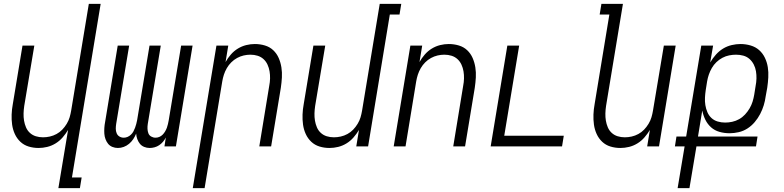

<svg xmlns="http://www.w3.org/2000/svg" viewBox="-20 -755 4040 990"><path d="M281 215 331 -85Q319 -65 303 -46.5Q287 -28 266.5 -15.5Q246 -3 223.5 2.5Q201 8 179 8Q152 8 127.5 0.5Q103 -7 85 -24Q67 -41 56.5 -64Q46 -87 42.5 -112.5Q39 -138 40 -164.5Q41 -191 46 -218L96 -520H157L105 -209Q102 -189 101.5 -170Q101 -151 104 -133Q107 -115 114 -98.5Q121 -82 134 -70Q147 -58 164.5 -52.5Q182 -47 202 -47Q219 -47 237 -51Q255 -55 271.5 -64Q288 -73 301 -86.5Q314 -100 324 -116.5Q334 -133 339 -150Q344 -167 347 -185L438 -735H499L351 160H401L392 215Z M588 8Q573 8 559.5 2.5Q546 -3 537.5 -13.5Q529 -24 524 -37.5Q519 -51 518 -65.5Q517 -80 518 -95.5Q519 -111 522 -126L587 -520H646L579 -116Q577 -103 577 -91Q577 -79 581.5 -68Q586 -57 596 -51Q606 -45 618 -45Q628 -45 637.5 -49Q647 -53 655 -60.5Q663 -68 668 -77.5Q673 -87 676.5 -96.5Q680 -106 682.5 -115.5Q685 -125 687 -135L751 -520H809L742 -116Q740 -103 740.5 -91Q741 -79 745 -68Q749 -57 759.5 -51Q770 -45 782 -45Q792 -45 801.5 -49Q811 -53 818.5 -60.5Q826 -68 831.5 -77.5Q837 -87 840.5 -96.5Q844 -106 846 -115.5Q848 -125 850 -135L914 -520H973L887 0H828L835 -46Q829 -34 820.5 -24Q812 -14 801 -6.5Q790 1 777 4.5Q764 8 752 8Q737 8 723.5 2.5Q710 -3 701.5 -13.5Q693 -24 688 -37.5Q683 -51 682 -66Q676 -51 667 -37.5Q658 -24 645.5 -13.5Q633 -3 618 2.5Q603 8 588 8Z M974 215 1096 -520H1157L1143 -435Q1154 -455 1170 -473.5Q1186 -492 1206.5 -504.5Q1227 -517 1249.5 -522.5Q1272 -528 1294 -528Q1321 -528 1346 -520.5Q1371 -513 1389 -496Q1407 -479 1417 -456Q1427 -433 1431 -407.5Q1435 -382 1433.5 -355.5Q1432 -329 1428 -302L1378 0H1317L1368 -311Q1372 -331 1372.5 -350Q1373 -369 1370 -387Q1367 -405 1359.5 -421.5Q1352 -438 1339 -450Q1326 -462 1308.5 -467.5Q1291 -473 1271 -473Q1254 -473 1236.5 -469Q1219 -465 1202.5 -456Q1186 -447 1172.5 -433.5Q1159 -420 1149.5 -403.5Q1140 -387 1134.5 -370Q1129 -353 1126 -335L1035 215Z M1679 8Q1652 8 1627.5 0.5Q1603 -7 1585 -24Q1567 -41 1556.5 -64Q1546 -87 1542.5 -112.5Q1539 -138 1540 -164.5Q1541 -191 1546 -218L1596 -520H1657L1605 -209Q1602 -189 1601.5 -170Q1601 -151 1604 -133Q1607 -115 1614 -98.5Q1621 -82 1634 -70Q1647 -58 1664.5 -52.5Q1682 -47 1702 -47Q1719 -47 1737 -51Q1755 -55 1771.5 -64Q1788 -73 1801 -86.5Q1814 -100 1824 -116.5Q1834 -133 1839 -150Q1844 -167 1847 -185L1938 -735H2049L2040 -680H1990L1878 0H1817L1831 -85Q1819 -65 1803 -46.5Q1787 -28 1766.5 -15.5Q1746 -3 1723.5 2.5Q1701 8 1679 8Z M2010 0 2096 -520H2157L2143 -435Q2154 -455 2170 -473.5Q2186 -492 2206.5 -504.5Q2227 -517 2249.5 -522.5Q2272 -528 2294 -528Q2321 -528 2346 -520.5Q2371 -513 2389 -496Q2407 -479 2417 -456Q2427 -433 2431 -407.5Q2435 -382 2433.5 -355.5Q2432 -329 2428 -302L2378 0H2317L2368 -311Q2372 -331 2372.5 -350Q2373 -369 2370 -387Q2367 -405 2359.5 -421.5Q2352 -438 2339 -450Q2326 -462 2308.5 -467.5Q2291 -473 2271 -473Q2254 -473 2236.5 -469Q2219 -465 2202.5 -456Q2186 -447 2172.5 -433.5Q2159 -420 2149.5 -403.5Q2140 -387 2134.5 -370Q2129 -353 2126 -335L2071 0Z M2510 0 2596 -520H2657L2580 -55H2887L2878 0Z M3179 8Q3152 8 3127.5 0.5Q3103 -7 3085 -24Q3067 -41 3056.5 -64Q3046 -87 3042.5 -112.5Q3039 -138 3040 -164.5Q3041 -191 3046 -218L3122 -680H3072L3081 -735H3192L3105 -209Q3102 -189 3101.5 -170Q3101 -151 3104 -133Q3107 -115 3114 -98.5Q3121 -82 3134 -70Q3147 -58 3164.5 -52.5Q3182 -47 3202 -47Q3219 -47 3237 -51Q3255 -55 3271.5 -64Q3288 -73 3301 -86.5Q3314 -100 3324 -116.5Q3334 -133 3339 -150Q3344 -167 3347 -185L3403 -520H3464L3378 0H3317L3331 -85Q3319 -65 3303 -46.5Q3287 -28 3266.5 -15.5Q3246 -3 3223.5 2.5Q3201 8 3179 8Z M3474 215 3510 0H3460L3468 -51H3518L3596 -520H3657L3642 -433Q3655 -455 3671.5 -473.5Q3688 -492 3708.5 -504.5Q3729 -517 3752.5 -522.5Q3776 -528 3798 -528Q3825 -528 3850.5 -520.5Q3876 -513 3894.5 -496.5Q3913 -480 3924 -457Q3935 -434 3939 -408.5Q3943 -383 3941.5 -356Q3940 -329 3936 -302L3928 -258Q3925 -235 3918 -212Q3911 -189 3899.5 -167Q3888 -145 3871.5 -125.5Q3855 -106 3834 -92.5Q3813 -79 3789 -73.5Q3765 -68 3742 -68Q3715 -68 3690 -75Q3665 -82 3646.5 -98.5Q3628 -115 3617 -137.5Q3606 -160 3601 -185L3579 -51H3886L3878 0H3571L3535 215ZM3719 -123Q3737 -123 3755.5 -127Q3774 -131 3791 -140.5Q3808 -150 3821.5 -164.5Q3835 -179 3845 -196Q3855 -213 3860.5 -231Q3866 -249 3869 -267L3876 -311Q3880 -331 3880.5 -350Q3881 -369 3878 -387.5Q3875 -406 3866.5 -422.5Q3858 -439 3844.5 -451Q3831 -463 3813 -468Q3795 -473 3775 -473Q3758 -473 3740 -469.5Q3722 -466 3705 -457Q3688 -448 3674 -434.5Q3660 -421 3650.5 -404.5Q3641 -388 3635 -370.5Q3629 -353 3626 -335L3619 -291Q3616 -271 3615 -251.5Q3614 -232 3617 -213Q3620 -194 3627.5 -176.5Q3635 -159 3648.5 -146.5Q3662 -134 3680.5 -128.5Q3699 -123 3719 -123Z"/></svg>

Font: Iosevka Light
Style: Italic
Weight: 300
Italic angle: -9°
Monospace: yes
Designer: Belleve Invis
Foundry: Belleve Invis
Version: Version 32.5.0; ttfautohint (v1.8.4)